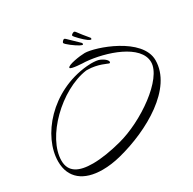

<svg xmlns="http://www.w3.org/2000/svg" viewBox="-211 -1109 1470 1459"><g transform="rotate(-30 523.5 -379.5)"><path d="M699 -772C700 -772 701 -772 702 -772C705 -772 706 -774 706 -778C707 -779 707 -780 707 -781C707 -783 704 -788 699 -793C690 -802 634 -873 630 -880C626 -885 622 -888 619 -888C618 -888 617 -888 616 -888C610 -888 592 -878 592 -871C592 -871 592 -870 592 -870C592 -870 592 -869 592 -869C592 -860 653 -799 678 -782C686 -777 693 -773 699 -772ZM626 -769C629 -769 631 -771 631 -776C631 -777 631 -777 631 -778C631 -782 628 -786 622 -791C610 -801 545 -867 539 -871C534 -876 529 -879 526 -879C526 -879 525 -879 525 -879C519 -879 504 -864 504 -857C504 -857 504 -856 504 -856C504 -844 577 -790 604 -777C615 -772 622 -769 626 -769ZM284 129C335 129 389 122 447 107C721 37 1047 -144 1047 -392C1047 -590 698 -708 608 -708C568 -708 451 -691 451 -668C451 -652 564 -647 580 -647C749 -634 1011 -549 1011 -396C1011 -248 718 -44 495 13C407 36 319 51 244 51C123 51 46 14 46 -87C46 -292 313 -554 551 -587H561C652 -587 725 -546 730 -546C737 -546 740 -549 740 -555C740 -567 723 -588 684 -605C669 -612 640 -615 609 -615C596 -615 584 -614 573 -613C245 -583 21 -315 21 -93C21 51 120 129 284 129Z"/></g></svg>

Font: Comforter
Style: Regular
Weight: 400
Designer: Robert E. Leuschke
Foundry: Robert E. Leuschke
Version: Version 1.013; ttfautohint (v1.8.3)